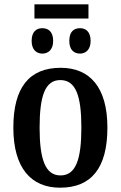

<svg xmlns="http://www.w3.org/2000/svg" viewBox="-20 -862 562 892"><path d="M140 -776H391V-842H140ZM177 -613C203 -613 227 -630 227 -672C227 -716 203 -731 177 -731C150 -731 127 -716 127 -672C127 -630 150 -613 177 -613ZM352 -613C377 -613 401 -630 401 -672C401 -716 377 -731 352 -731C324 -731 302 -716 302 -672C302 -630 324 -613 352 -613ZM259 10C404 10 479 -81 479 -269C479 -457 397 -547 262 -547C117 -547 42 -457 42 -269C42 -81 125 10 259 10ZM261 -47C190 -47 164 -123 164 -269C164 -415 189 -490 260 -490C333 -490 358 -415 358 -269C358 -123 333 -47 261 -47Z"/></svg>

Font: Noto Serif Condensed Semi
Style: Regular
Weight: 600
Width: 3
Designer: Monotype Design Team
Foundry: Monotype Imaging Inc.
Version: Version 1.002